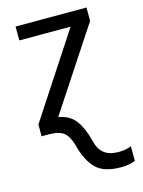

<svg xmlns="http://www.w3.org/2000/svg" viewBox="-117 -605 679 913"><g transform="rotate(-15 222.0 -148.0)"><path d="M363.8 240.2C396.5 240.2 416.5 234.4 434.1 228V155.8C415 163.1 397.5 167 372.1 167C312 167 278.3 142.1 264.2 82C253.4 39.6 238.8 5.4 219.7 -20C200.7 -45.4 172.9 -61.5 136.2 -67.9L400.9 -470.2V-536.1H51.8V-467.8H304.2L36.1 -58.1V0H70.8C106.4 0 131.8 6.8 147 20C162.1 33.2 173.8 54.2 181.2 83C194.3 135.3 214.4 174.3 240.2 200.7C266.1 227.1 307.1 240.2 363.8 240.2Z"/></g></svg>

Font: Avrile Sans
Style: Regular
Weight: 400
Designer: Monotype Design Team, Google (font), Stefan Peev (BGR Cyrillic), Cristiano Sobral (main changes)
Foundry: The Avrile Sans Project Authors
Version: Version 3.110